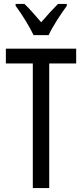

<svg xmlns="http://www.w3.org/2000/svg" viewBox="-20 -963 421 983"><path d="M152 -783H229C250 -829 292 -892 322 -933V-943H277C243 -908 225 -889 191 -849C161 -883 130 -920 105 -943H60V-933C95 -886 131 -827 152 -783ZM232 0V-638H370V-714H10V-638H148V0Z"/></svg>

Font: Noto Sans Devanagari ExtraCondensed
Style: Regular
Weight: 400
Width: 2
Designer: Jelle Bosma - Monotype Design Team
Foundry: Monotype Imaging Inc.
Version: Version 2.004